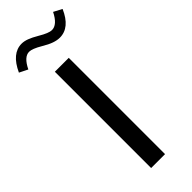

<svg xmlns="http://www.w3.org/2000/svg" viewBox="-317 -937 968 968"><g transform="rotate(-45 167.5 -453.0)"><path d="M-24.4 -811.5Q18.6 -905.3 88.4 -905.3Q106 -905.3 126.7 -897.7Q147.5 -890.1 177.2 -872.6Q223.1 -845.2 245.1 -845.2Q283.7 -845.2 314 -906.2L358.4 -882.8Q317.9 -790 246.6 -790Q227.1 -790 204.6 -797.9Q182.1 -805.7 152.3 -823.7Q108.4 -849.6 86.4 -849.6Q49.8 -849.6 20.5 -789.1ZM206.1 0H106.9V-686.5H206.1Z"/></g></svg>

Font: Estedad-FD Medium
Style: Regular
Weight: 500
Designer: Amin Abedi
Version: Version 7.3